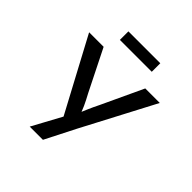

<svg xmlns="http://www.w3.org/2000/svg" viewBox="-241 -916 1337 1337"><g transform="rotate(45 428.0 -247.5)"><path d="M252 230 392 -28 389 51 80 -527H223L375 -223Q399 -179 417.5 -139Q436 -99 444 -65L420 -64Q433 -95 450.5 -136Q468 -177 491 -223L633 -527H776L497 4L382 230ZM269 -641V-725H583V-641Z"/></g></svg>

Font: Lexend Peta Medium
Style: Regular
Weight: 500
Designer: Bonnie Shaver-Troup, Thomas Jockin
Foundry: Lexend
Version: Version 1.007